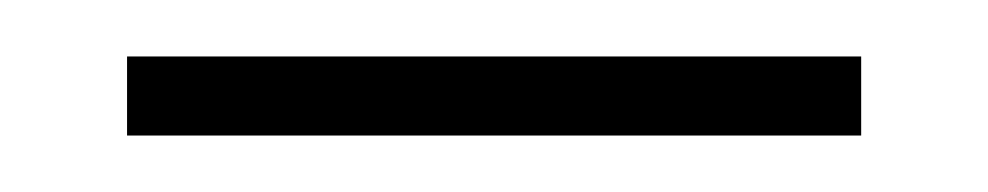

<svg xmlns="http://www.w3.org/2000/svg" viewBox="-20 -307 350 68"><path d="M25 -259V-287H285V-259Z"/></svg>

Font: Noto Serif Hebrew Thin
Style: Regular
Weight: 250
Version: Version 2.003